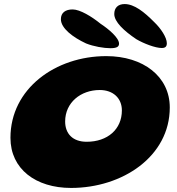

<svg xmlns="http://www.w3.org/2000/svg" viewBox="-20 -873 872 946"><path d="M777 -636.5C796 -636.5 802 -645 802 -660C802 -688.5 772.5 -733 740 -764C690 -814.5 641.5 -853 594 -853C561.5 -853 543 -834.5 543 -804C543 -765.5 590.5 -721 651.5 -680C688 -658.5 745 -636.5 777 -636.5ZM523.5 -635.5C556 -635.5 566.5 -643 566.5 -658C566.5 -686.5 516 -729.5 475.5 -756C432 -791.5 374 -826.5 338 -826.5C302.5 -826.5 280 -810.5 280 -778.5C280 -733.5 339.5 -689 404 -659C441 -644 492 -635.5 523.5 -635.5ZM330 53C584 53 816.5 -102.5 816.5 -343.5C816.5 -496 686 -596.5 503.5 -596.5C253 -596.5 31.5 -436 31.5 -194C31.5 -40 156.5 53 330 53ZM407 -174.5C337.5 -174.5 301 -215 301 -274.5C301 -367.5 377.5 -429.5 471.5 -429.5C537 -429.5 580.5 -389.5 580.5 -329C580.5 -236 510 -174.5 407 -174.5Z"/></svg>

Font: Gluten
Style: Bold Italic
Weight: 700
Italic angle: -13°
Designer: Tyler Finck
Foundry: Etcetera Type Company
Version: Version 0.920